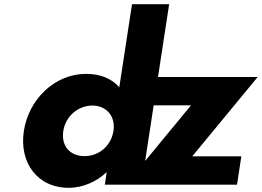

<svg xmlns="http://www.w3.org/2000/svg" viewBox="-20 -880 1248 915"><path d="M281.7 -256C292.5 -327 353.2 -377 420.2 -377C486.2 -377 531.5 -327 520.7 -256C510 -186 452.3 -136 383.3 -136C311.3 -136 271 -186 281.7 -256ZM479.5 0H1109.5L1130.2 -135H896.2L1208 -513H733L786.1 -860H609.1L548.5 -464C512.8 -505 459.3 -528 390.3 -528C240.3 -528 116.6 -406 93.7 -256C70.7 -106 157.2 15 307.2 15C377.2 15 441.9 -16 486.4 -58H488.4ZM712.3 -378H890.3L671.8 -113.1Z"/></svg>

Font: Sztylet
Style: BdObl
Weight: 700
Foundry: Cannot Into Space Fonts, PlusOne Fonts
Version: Version 0.12